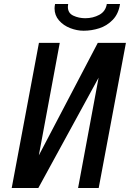

<svg xmlns="http://www.w3.org/2000/svg" viewBox="-20 -939 649 959"><path d="M370 0 472.5 -551 171.5 0H38.5L174.5 -725H278.5L174 -163L468.5 -725H609L473 0ZM252.5 -897Q252.5 -906.5 255 -919H320.5Q319 -911.5 319 -905Q319 -873.5 346.2 -860.8Q373.5 -848 406 -848Q444.5 -848 476 -865Q507.5 -882 513.5 -919H579.5Q572 -869.5 543 -839.8Q514 -810 475.8 -797.8Q437.5 -785.5 397.5 -785.5Q364.5 -785.5 330.8 -798.5Q297 -811.5 274.8 -837Q252.5 -862.5 252.5 -897Z"/></svg>

Font: JuliaMono Medium
Style: Italic
Weight: 500
Italic angle: -9°
Monospace: yes
Designer: cormullion
Foundry: corm
Version: Version 0.054; ttfautohint (v1.8.4)